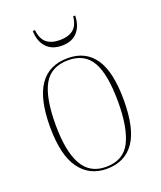

<svg xmlns="http://www.w3.org/2000/svg" viewBox="-135 -805 758 902"><g transform="rotate(-20 243.5 -354.0)"><path d="M243 10Q157 10 108 -57.5Q59 -125 59 -267Q59 -406 106 -474Q153 -542 247 -542Q336 -542 382 -475Q428 -408 428 -267Q428 -124 381 -57Q334 10 243 10ZM243 0Q330 0 365 -69Q400 -138 400 -267Q400 -405 364 -468.5Q328 -532 246 -532Q160 -532 123.5 -467.5Q87 -403 87 -267Q87 -135 124.5 -67.5Q162 0 243 0ZM243 -606Q193 -606 165.5 -636.5Q138 -667 137 -718H148Q153 -673 177 -653.5Q201 -634 243 -634Q285 -634 309.5 -653Q334 -672 339 -718H349Q348 -667 321 -636.5Q294 -606 243 -606Z"/></g></svg>

Font: Noto Serif Display SemiCondensed Thin
Style: Regular
Weight: 100
Width: 4
Designer: Monotype Design Team
Foundry: Monotype Imaging Inc.
Version: Version 2.009